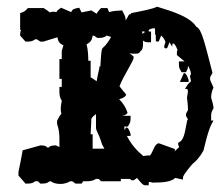

<svg xmlns="http://www.w3.org/2000/svg" viewBox="-20 -555 660 572"><path d="M266 -175C266 -164 272 -164 284 -125L291 -112H256V-155H250C250 -167 252 -184 252 -199C252 -204 259 -210 266 -215ZM279 -357H276V-352C276 -350 271 -333 268 -313L250 -325V-374H243C243 -390 242 -407 238 -423C251 -430 254 -436 256 -449C262 -449 262 -447 270 -442H271C285 -442 290 -443 298 -449L311 -445C281 -391 284 -439 279 -357ZM423 -461V-464C423 -469 436 -471 441 -471C442 -469 442 -462 442 -457V-452H444V-447C444 -442 445 -434 444 -432L445 -433C446 -431 449 -430 452 -432L453 -431C454 -433 454 -434 454 -434L460 -449C464 -446 470 -439 473 -430L469 -417C468 -411 477 -408 479 -414L485 -429L493 -416L494 -426L495 -425H498C501 -423 505 -416 509 -406C508 -404 507 -402 507 -400V-391L530 -372H513V-366C513 -352 514 -352 521 -340H534C539 -349 540 -351 540 -359C544 -353 548 -344 549 -335L546 -328L549 -313C543 -306 543 -311 531 -290H538C539 -289 539 -286 540 -282L537 -264C538 -257 540 -241 540 -227L534 -216V-210L540 -199V-198H538C530 -159 529 -137 511 -130V-123L514 -117C511 -114 505 -109 500 -104C501 -105 501 -107 501 -108V-111L454 -128H452C440 -126 436 -102 427 -92C426 -91 424 -92 423 -92C416 -92 409 -90 406 -90V-91C389 -105 372 -123 358 -150H369V-155C369 -157 364 -171 361 -173L356 -176L351 -167C351 -171 351 -175 350 -178H361C368 -191 369 -190 369 -205V-210H344C356 -212 358 -216 360 -219C356 -232 348 -247 335 -259C353 -265 354 -269 356 -273L336 -298C347 -328 378 -373 378 -383V-387L366 -396C373 -395 379 -395 384 -395C392 -395 396 -397 398 -402C405 -407 406 -415 406 -423V-434C412 -430 414 -429 425 -429H430V-461ZM533 -335 528 -338 516 -311H542V-316C542 -318 536 -333 533 -335ZM40 -516V-466H43C41 -462 40 -459 40 -450V-449L56 -431H58C72 -431 77 -432 85 -438C93 -438 89 -438 100 -431H109L151 -444C153 -432 156 -426 169 -420L164 -403V-379H157V-320H164V-296H157V-283C157 -272 158 -264 164 -255C163 -247 161 -239 161 -232C161 -227 161 -222 163 -216C157 -210 154 -203 150 -195V-186C156 -169 157 -154 157 -141V-117L146 -122C136 -121 131 -122 124 -115H122C115 -122 111 -121 101 -122L47 -107V-104C47 -103 36 -45 35 -43V-32L56 -8H58C72 -8 77 -9 85 -15H93L100 -8H102C116 -8 120 -9 128 -15H131C136 -11 146 -7 160 -7C174 -7 184 -12 189 -15C197 -15 194 -16 205 -8H223L228 -15H238C248 -15 257 -16 266 -22H274L281 -15H340V-22H368L371 -18H379L388 -25C402 -8 406 -4 411 -3H423V-8C423 -12 424 -13 427 -13L434 -11H435C464 -11 491 -13 502 -25L525 -20V-26C525 -34 551 -64 555 -68C563 -74 574 -85 586 -106C601 -169 607 -180 616 -196H609V-212C609 -220 613 -227 616 -232V-234C616 -240 612 -255 609 -264C609 -281 615 -291 616 -294L606 -317V-325L613 -338C591 -422 581 -470 565 -475C547 -504 498 -520 448 -535C434 -528 402 -522 371 -516L367 -511L365 -513L358 -500L354 -495V-498C354 -506 350 -512 344 -524C330 -523 318 -523 305 -519L300 -531H281C275 -524 271 -521 268 -514L252 -524L223 -518L216 -532C201 -529 197 -529 192 -519L162 -532C154 -526 151 -525 148 -519C144 -520 142 -520 139 -520C136 -520 133 -520 128 -518C122 -524 117 -526 110 -531H63C56 -522 50 -519 40 -516ZM404 -462 413 -460C410 -459 410 -458 404 -454Z"/></svg>

Font: GNUTypewriter
Style: Standard
Weight: 400
Version: Version 001.000